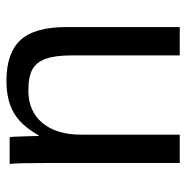

<svg xmlns="http://www.w3.org/2000/svg" viewBox="-11 -557 578 596"><g transform="rotate(90 278.0 -259.0)"><path d="M152 -528V-193Q152 -141 162.5 -112Q173 -83 195.5 -70.5Q218 -58 261 -58Q325 -58 361.5 -101.5Q398 -145 398 -222V-528H486V-113Q486 -21 489 0H406Q405 -2 404.5 -13Q404 -24 403.5 -38Q403 -52 402 -90H400Q370 -36 330.5 -13Q291 10 231 10Q145 10 104.5 -33.5Q64 -77 64 -176V-528Z"/></g></svg>

Font: TharLon
Style: Regular
Weight: 400
Designer: Sai Zin Di Di Zone
Foundry: Sai Zin Di Di Zone, Sun Tun
Version: Version 1.003 September 27 2012